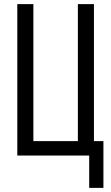

<svg xmlns="http://www.w3.org/2000/svg" viewBox="-20 -755 540 932"><path d="M413 157V0H64V-735H142V-70H358V-735H436V-70H482V157Z"/></svg>

Font: Iosevka srxl
Style: Regular
Weight: 400
Monospace: yes
Designer: Belleve Invis
Foundry: Belleve Invis
Version: Version 33.0.1; ttfautohint (v1.8.3)